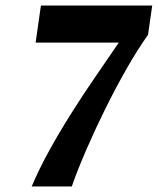

<svg xmlns="http://www.w3.org/2000/svg" viewBox="-20 -670 567 690"><path d="M512 -545Q473 -490 433.5 -420.5Q394 -351 357.5 -277Q321 -203 290 -131.5Q259 -60 238 0H94Q120 -62 157 -129Q194 -196 237 -264Q280 -332 324 -396Q368 -460 407 -517H108L127 -650H527Z"/></svg>

Font: Arsenal SC
Style: Bold Italic
Weight: 700
Italic angle: -9.10001°
Designer: Andrij Shevchenko
Foundry: Stairsfor
Version: Version 2.001; ttfautohint (v1.8.4.7-5d5b)